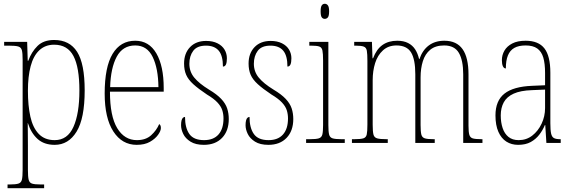

<svg xmlns="http://www.w3.org/2000/svg" viewBox="-20 -758 3036 1018"><path d="M20 240V220H33Q63 220 77.5 215.5Q92 211 96 195Q100 179 100 143V-441Q100 -476 96 -491.5Q92 -507 77 -511.5Q62 -516 26 -516H2V-536H124L127 -436H130Q147 -483 179 -514.5Q211 -546 267 -546Q349 -546 389 -483Q429 -420 429 -279Q429 -130 386 -60Q343 10 270 10Q214 10 179.5 -21Q145 -52 128 -105H127Q127 -88 127.5 -58Q128 -28 128 14V143Q128 179 132 195Q136 211 150 215.5Q164 220 194 220H214V240ZM270 -15Q338 -15 369.5 -85.5Q401 -156 401 -278Q401 -401 369.5 -461Q338 -521 267 -521Q220 -521 188.5 -491.5Q157 -462 142.5 -407Q128 -352 128 -277Q128 -198 141 -139.5Q154 -81 185.5 -48Q217 -15 270 -15Z M705 10Q627 10 581 -61Q535 -132 535 -262Q535 -403 577 -472.5Q619 -542 697 -542Q770 -542 809 -475Q848 -408 848 -291V-272H563Q563 -142 601.5 -78.5Q640 -15 706 -15Q753 -15 781.5 -41Q810 -67 824 -100Q828 -98 830.5 -93Q833 -88 833 -79Q833 -64 818 -43Q803 -22 775 -6Q747 10 705 10ZM820 -296Q819 -395 789.5 -456Q760 -517 697 -517Q631 -517 599 -457.5Q567 -398 564 -296Z M1061 10Q1017 10 990 -7Q963 -24 951.5 -48Q940 -72 940 -94Q940 -109 942.5 -119Q945 -129 950 -133.5Q955 -138 961 -138Q961 -80 984 -47.5Q1007 -15 1062 -15Q1112 -15 1138.5 -45Q1165 -75 1165 -130Q1165 -153 1158.5 -173.5Q1152 -194 1133 -214.5Q1114 -235 1077 -257Q1032 -287 1005 -311.5Q978 -336 967 -361.5Q956 -387 956 -421Q956 -475 987.5 -508Q1019 -541 1073 -541Q1108 -541 1133 -528.5Q1158 -516 1170.5 -495Q1183 -474 1183 -449Q1183 -427 1178 -416Q1173 -405 1162 -405Q1162 -463 1139.5 -489.5Q1117 -516 1072 -516Q1025 -516 1004.5 -488.5Q984 -461 984 -420Q984 -378 1010 -346.5Q1036 -315 1088 -283Q1130 -258 1153 -233.5Q1176 -209 1184.5 -183Q1193 -157 1193 -127Q1193 -64 1157.5 -27Q1122 10 1061 10Z M1403 10Q1359 10 1332 -7Q1305 -24 1293.5 -48Q1282 -72 1282 -94Q1282 -109 1284.5 -119Q1287 -129 1292 -133.5Q1297 -138 1303 -138Q1303 -80 1326 -47.5Q1349 -15 1404 -15Q1454 -15 1480.5 -45Q1507 -75 1507 -130Q1507 -153 1500.5 -173.5Q1494 -194 1475 -214.5Q1456 -235 1419 -257Q1374 -287 1347 -311.5Q1320 -336 1309 -361.5Q1298 -387 1298 -421Q1298 -475 1329.5 -508Q1361 -541 1415 -541Q1450 -541 1475 -528.5Q1500 -516 1512.5 -495Q1525 -474 1525 -449Q1525 -427 1520 -416Q1515 -405 1504 -405Q1504 -463 1481.5 -489.5Q1459 -516 1414 -516Q1367 -516 1346.5 -488.5Q1326 -461 1326 -420Q1326 -378 1352 -346.5Q1378 -315 1430 -283Q1472 -258 1495 -233.5Q1518 -209 1526.5 -183Q1535 -157 1535 -127Q1535 -64 1499.5 -27Q1464 10 1403 10Z M1603 0V-20H1623Q1656 -20 1670.5 -24.5Q1685 -29 1689 -44.5Q1693 -60 1693 -95V-437Q1693 -474 1689.5 -490.5Q1686 -507 1672.5 -511.5Q1659 -516 1629 -516H1620V-536H1721V-95Q1721 -60 1725 -44.5Q1729 -29 1743.5 -24.5Q1758 -20 1790 -20H1808V0ZM1702 -658Q1692 -658 1686 -666Q1680 -674 1680 -698Q1680 -721 1686 -729.5Q1692 -738 1702 -738Q1712 -738 1718.5 -729.5Q1725 -721 1725 -698Q1725 -674 1718.5 -666Q1712 -658 1702 -658Z M1846 0V-20H1859Q1892 -20 1906.5 -24.5Q1921 -29 1924.5 -45Q1928 -61 1928 -97V-435Q1928 -472 1925 -489Q1922 -506 1908.5 -511Q1895 -516 1865 -516H1858V-536H1952L1955 -449H1958Q1976 -497 2008 -519.5Q2040 -542 2086 -542Q2120 -542 2143.5 -530Q2167 -518 2181 -496.5Q2195 -475 2202 -445H2204Q2220 -492 2253.5 -517Q2287 -542 2336 -542Q2401 -542 2432.5 -497.5Q2464 -453 2464 -363V-92Q2464 -58 2468.5 -43Q2473 -28 2487.5 -24Q2502 -20 2534 -20H2538V0H2436V-364Q2436 -438 2413 -477.5Q2390 -517 2335 -517Q2289 -517 2261.5 -494.5Q2234 -472 2222 -433.5Q2210 -395 2210 -348V-95Q2210 -60 2214 -44.5Q2218 -29 2232.5 -24.5Q2247 -20 2278 -20H2285V0H2182V-364Q2182 -443 2159.5 -480Q2137 -517 2082 -517Q2039 -517 2010.5 -491Q1982 -465 1969 -423.5Q1956 -382 1956 -333V-97Q1956 -61 1960 -45Q1964 -29 1979.5 -24.5Q1995 -20 2029 -20H2036V0Z M2727 10Q2692 10 2665 -7Q2638 -24 2622.5 -59Q2607 -94 2607 -146Q2607 -224 2654.5 -261.5Q2702 -299 2801 -303L2870 -306V-371Q2870 -421 2860.5 -453Q2851 -485 2828.5 -501Q2806 -517 2767 -517Q2730 -517 2707 -504Q2684 -491 2673 -464Q2662 -437 2662 -395Q2652 -395 2646.5 -406.5Q2641 -418 2641 -439Q2641 -466 2654.5 -489.5Q2668 -513 2696 -527.5Q2724 -542 2767 -542Q2835 -542 2866.5 -501.5Q2898 -461 2898 -372V-105Q2898 -68 2902 -50Q2906 -32 2917 -26Q2928 -20 2949 -20H2953V0H2877L2871 -95H2869Q2858 -68 2839.5 -44Q2821 -20 2794 -5Q2767 10 2727 10ZM2730 -15Q2771 -15 2802 -39Q2833 -63 2851.5 -102Q2870 -141 2870 -185V-283L2800 -280Q2740 -278 2703.5 -261.5Q2667 -245 2651 -215.5Q2635 -186 2635 -146Q2635 -109 2645 -79Q2655 -49 2676 -32Q2697 -15 2730 -15Z"/></svg>

Font: Noto Serif Khmer Condensed Thin
Style: Regular
Weight: 250
Width: 3
Designer: Danh Hong and the Monotype Design Team
Foundry: Monotype Imaging Inc.
Version: Version 2.004